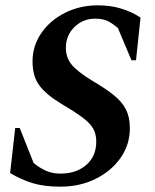

<svg xmlns="http://www.w3.org/2000/svg" viewBox="-20 -690 580 720"><path d="M206 10Q145 10 101.5 -3.5Q58 -17 18 -41L37 -210H54L106 -79Q126 -62 150.5 -50.5Q175 -39 207 -39Q266 -39 303.5 -71.5Q341 -104 341 -159Q341 -188 329 -208.5Q317 -229 288 -250.5Q259 -272 208 -302Q152 -336 127 -370.5Q102 -405 102 -460Q102 -518 135 -566Q168 -614 224 -642Q280 -670 347 -670Q394 -670 434 -658Q474 -646 507 -624L490 -464H473L422 -585Q406 -599 387 -609.5Q368 -620 337 -620Q291 -620 259 -588.5Q227 -557 227 -510Q227 -475 248 -448.5Q269 -422 328 -386Q376 -358 407 -333Q438 -308 452.5 -279Q467 -250 467 -209Q467 -148 432.5 -98.5Q398 -49 339 -19.5Q280 10 206 10Z"/></svg>

Font: Spectral SC
Style: Bold Italic
Weight: 700
Italic angle: -10°
Designer: Jean-Baptiste Levee
Foundry: Production Type
Version: Version 2.001